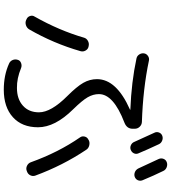

<svg xmlns="http://www.w3.org/2000/svg" viewBox="37 -920 925 1040"><g transform="rotate(90 500.0 -399.5)"><path d="M748 -664.1Q715.8 -735.4 698.2 -773.4Q692.4 -785.2 697.3 -797.9Q702.1 -810.5 714.8 -815.4Q727.5 -820.3 741.2 -814.9Q754.9 -809.6 760.7 -796.9Q791 -732.4 810.5 -685.5Q815.4 -673.8 810.1 -662.1Q804.7 -650.4 792 -645Q779.3 -639.6 766.1 -645.5Q752.9 -651.4 748 -664.1ZM905.3 -821.3Q930.7 -769.5 956.1 -708Q960.9 -695.3 955.6 -683.1Q950.2 -670.9 936.5 -666Q923.8 -662.1 911.1 -667.5Q898.4 -672.9 891.6 -686.5Q883.8 -703.1 840.8 -795.9Q835 -808.6 839.8 -821.8Q844.7 -835 857.9 -839.8Q871.1 -844.7 885.3 -839.4Q899.4 -834 905.3 -821.3ZM295.9 -675.8Q282.2 -678.7 274.4 -690.9Q266.6 -703.1 268.6 -716.8Q270.5 -729.5 282.2 -737.8Q293.9 -746.1 307.6 -743.2Q460.9 -710.9 640.6 -705.1Q655.3 -704.1 665.5 -693.8Q675.8 -683.6 676.8 -668.9V-658.2Q678.7 -624 643.6 -610.4Q488.3 -550.8 489.3 -471.7Q489.3 -441.4 506.3 -411.6Q523.4 -381.8 571.3 -333Q668.9 -234.4 668.9 -142.6Q668.9 -55.7 614.3 -6.3Q559.6 43 465.8 43Q386.7 43 324.2 14.6Q310.5 8.8 304.7 -4.9Q298.8 -18.6 303.7 -33.2Q307.6 -45.9 321.3 -50.8Q335 -55.7 347.7 -50.8Q404.3 -27.3 456.1 -28.3Q515.6 -28.3 551.8 -60.5Q587.9 -92.8 587.9 -147.5Q587.9 -212.9 500 -300.8Q448.2 -352.5 428.2 -387.7Q408.2 -422.9 408.2 -461.9Q408.2 -567.4 573.2 -640.6Q574.2 -640.6 574.2 -641.6Q574.2 -642.6 572.3 -642.6Q423.8 -648.4 295.9 -675.8ZM858.4 -103.5Q804.7 -252.9 723.6 -370.1Q715.8 -380.9 719.2 -395Q722.7 -409.2 735.4 -415L738.3 -417Q751 -423.8 767.1 -419.9Q783.2 -416 791 -403.3Q876 -276.4 930.7 -127.9Q935.5 -114.3 929.2 -101.1Q922.9 -87.9 909.2 -83L904.3 -81.1Q890.6 -76.2 877 -83Q863.3 -89.8 858.4 -103.5ZM84 -80.1Q71.3 -85 66.4 -98.6Q61.5 -112.3 69.3 -124Q144.5 -256.8 183.6 -391.6Q187.5 -405.3 200.7 -412.6Q213.9 -419.9 227.5 -417L232.4 -416Q246.1 -413.1 253.4 -399.9Q260.7 -386.7 256.8 -373Q214.8 -226.6 138.7 -94.7Q130.9 -82 116.2 -77.1Q101.6 -72.3 87.9 -78.1Z"/></g></svg>

Font: Rounded-L Mgen+ 2m regular
Style: Regular
Weight: 400
Designer: [Source Han Sans]
Ryoko NISHIZUKA  (kana & ideographs); Paul D. Hunt (Latin, Greek & Cyrillic); Wenlong ZHANG  (bopomofo
Version: Version 1.059.20150602